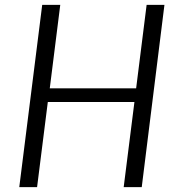

<svg xmlns="http://www.w3.org/2000/svg" viewBox="-20 -767 728 787"><path d="M132 0H59L153 -747H227L184 -405H538L581 -747H654L561 0H487L531 -349H176Z"/></svg>

Font: Merriweather Sans Variable Regular
Style: Italic
Weight: 300
Italic angle: -8°
Designer: Eben Sorkin
Foundry: Eben Sorkin
Version: Version 2.001